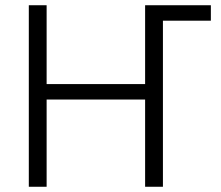

<svg xmlns="http://www.w3.org/2000/svg" viewBox="-20 -713 843 733"><path d="M90 0H158V-333H534V0H602V-634H785V-693H534V-392H158V-693H90Z"/></svg>

Font: Repo Light
Style: Regular
Weight: 300
Designer: Stefan Peev
Foundry: Context Ltd
Version: Version 001.502